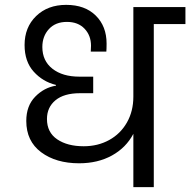

<svg xmlns="http://www.w3.org/2000/svg" viewBox="-20 -769 782 789"><path d="M742 -670H612V0H528V-219Q498 -162 440 -130Q382 -98 305 -98Q210 -98 149 -143.5Q88 -189 88 -272Q88 -334 124.5 -371.5Q161 -409 210 -417V-420Q156 -433 118.5 -474.5Q81 -516 81 -584Q81 -657 128.5 -703Q176 -749 252 -749Q329 -749 373.5 -705Q418 -661 418 -590Q418 -568 417 -557H353L354 -581Q354 -623 327.5 -651Q301 -679 255 -679Q208 -679 181 -649.5Q154 -620 154 -576Q154 -519 195.5 -486.5Q237 -454 306 -454H363V-386H309Q243 -386 208 -357Q173 -328 173 -280Q173 -225 215 -196.5Q257 -168 324 -168Q382 -168 428.5 -193.5Q475 -219 501.5 -265.5Q528 -312 528 -372V-740H742Z"/></svg>

Font: Poppins A&M
Style: Regular-A&M
Weight: 400
Designer: Ninad Kale (Devanagari), Jonny Pinhorn (Latin)
Foundry: Indian Type Foundry
Version: 4.004